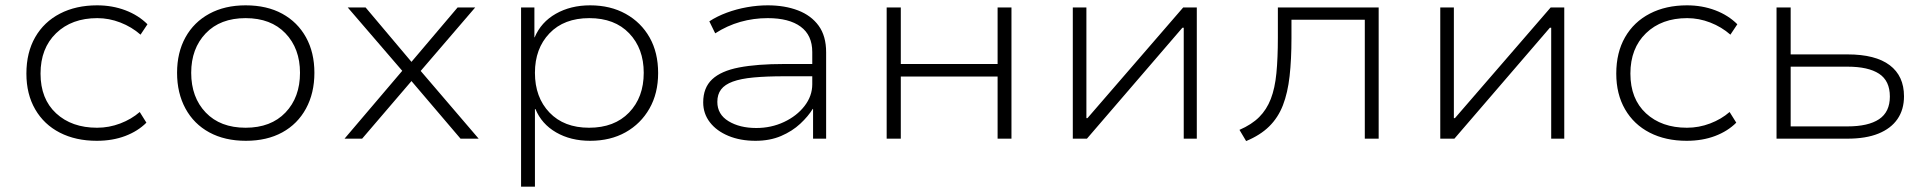

<svg xmlns="http://www.w3.org/2000/svg" viewBox="-20 -520 7228 720"><path d="M343 8Q264 8 204.5 -22.5Q145 -53 112 -110Q79 -167 79 -244Q79 -323 112 -380.5Q145 -438 205 -469Q265 -500 344 -500Q401 -500 450 -481.5Q499 -463 533 -429L507 -390Q474 -419 431.5 -435.5Q389 -452 345 -452Q249 -452 190.5 -395.5Q132 -339 132 -244Q132 -149 190.5 -95Q249 -41 344 -41Q389 -41 431 -57Q473 -73 504 -100L529 -60Q497 -28 449.5 -10Q402 8 343 8Z M902 8Q823 8 765 -23.5Q707 -55 675.5 -113Q644 -171 644 -247Q644 -323 675.5 -380Q707 -437 765 -468.5Q823 -500 901 -500Q981 -500 1038.5 -468.5Q1096 -437 1127.5 -380Q1159 -323 1159 -247Q1159 -171 1127.5 -113Q1096 -55 1038.5 -23.5Q981 8 902 8ZM901 -41Q996 -41 1050.5 -98Q1105 -155 1105 -247Q1105 -338 1050.5 -395Q996 -452 901 -452Q806 -452 751.5 -395Q697 -338 697 -247Q697 -155 751.5 -98Q806 -41 901 -41Z M1272 0 1500 -268V-241L1284 -492H1351L1523 -288L1696 -492H1762L1549 -244V-264L1775 0H1707L1523 -216L1338 0Z M1934 180V-492H1984V-380H1985Q2009 -437 2064.5 -468.5Q2120 -500 2193 -500Q2269 -500 2326.5 -468Q2384 -436 2416 -379.5Q2448 -323 2448 -246Q2448 -170 2415.5 -113Q2383 -56 2326 -24Q2269 8 2193 8Q2120 8 2065.5 -23.5Q2011 -55 1988 -111H1986V180ZM2189 -41Q2284 -41 2339 -98Q2394 -155 2394 -247Q2394 -338 2339.5 -395Q2285 -452 2190 -452Q2095 -452 2040.5 -395Q1986 -338 1986 -247Q1986 -155 2040.5 -98Q2095 -41 2189 -41Z M2813 8Q2756 8 2711.5 -10.5Q2667 -29 2642 -61.5Q2617 -94 2617 -136Q2617 -191 2650.5 -222.5Q2684 -254 2751.5 -267Q2819 -280 2920 -280H3039V-234H2923Q2854 -234 2806 -229.5Q2758 -225 2728 -214Q2698 -203 2684 -184.5Q2670 -166 2670 -138Q2670 -91 2712 -65.5Q2754 -40 2816 -40Q2872 -40 2920 -62.5Q2968 -85 2997 -122.5Q3026 -160 3026 -204V-325Q3026 -388 2982.5 -420Q2939 -452 2859 -452Q2806 -452 2756.5 -438Q2707 -424 2662 -395L2640 -440Q2669 -459 2705.5 -472.5Q2742 -486 2781.5 -493Q2821 -500 2859 -500Q2923 -500 2972.5 -481Q3022 -462 3050 -423.5Q3078 -385 3078 -324V0H3029V-111L3028 -112Q3011 -84 2981 -56Q2951 -28 2909 -10Q2867 8 2813 8Z M3305 0V-492H3358V-280H3721V-492H3773V0H3721V-233H3358V0Z M4003 0V-492H4054V-77H4058L4417 -492H4468V0H4419V-416H4414L4056 0Z M4653 9 4628 -33Q4674 -53 4702 -81Q4730 -109 4745.5 -149Q4761 -189 4766.5 -245.5Q4772 -302 4772 -379V-492H5150V0H5098V-446H4823V-377Q4823 -297 4816 -234.5Q4809 -172 4791 -125.5Q4773 -79 4739.5 -46Q4706 -13 4653 9Z M5381 0V-492H5432V-77H5436L5795 -492H5846V0H5797V-416H5792L5434 0Z M6305 8Q6226 8 6166.5 -22.5Q6107 -53 6074 -110Q6041 -167 6041 -244Q6041 -323 6074 -380.5Q6107 -438 6167 -469Q6227 -500 6306 -500Q6363 -500 6412 -481.5Q6461 -463 6495 -429L6469 -390Q6436 -419 6393.5 -435.5Q6351 -452 6307 -452Q6211 -452 6152.5 -395.5Q6094 -339 6094 -244Q6094 -149 6152.5 -95Q6211 -41 6306 -41Q6351 -41 6393 -57Q6435 -73 6466 -100L6491 -60Q6459 -28 6411.5 -10Q6364 8 6305 8Z M6642 0V-492H6695V-316H6908Q7013 -316 7066.5 -275.5Q7120 -235 7120 -159Q7120 -109 7095.5 -73.5Q7071 -38 7024 -19Q6977 0 6908 0ZM6695 -46H6908Q6986 -46 7026.5 -73Q7067 -100 7067 -158Q7067 -217 7026.5 -243.5Q6986 -270 6908 -270H6695Z"/></svg>

Font: Nunito Sans 7pt SemiExpanded ExtraLight
Style: Regular
Weight: 250
Width: 6
Designer: Vernon Adams
Foundry: Vernon Adams
Version: Version 3.101;gftools[0.9.27]